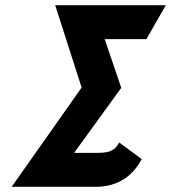

<svg xmlns="http://www.w3.org/2000/svg" viewBox="-20 -721 660 741"><path d="M356 -131H266L448 -382L384 -570H545L620 -701H193L295 -383L25 0H349Q408 0 453 -26.5Q498 -53 527 -107L440 -171Q431 -154 419.5 -145.5Q408 -137 393 -134Q378 -131 356 -131Z"/></svg>

Font: Advent Pro ExtraBold
Style: Italic
Weight: 800
Italic angle: -12°
Version: Version 3.000